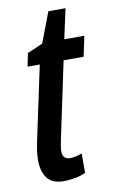

<svg xmlns="http://www.w3.org/2000/svg" viewBox="-79 -703 450 756"><g transform="rotate(-10 146.0 -325.5)"><path d="M114.7 9.8Q67.9 9.8 47.9 -17.1Q27.8 -43.9 27.8 -88.9Q27.8 -120.6 37.6 -165.5L100.1 -459H51.3L62 -511.7L123.5 -538.1L169.9 -659.7H238.3L212.4 -540H292.5L275.4 -459H195.3L131.3 -155.8Q128.4 -141.6 126.2 -129.2Q124 -116.7 124 -107.9Q124 -75.2 153.8 -75.2Q162.1 -75.2 175.5 -77.6Q189 -80.1 201.7 -85.4V-7.8Q182.6 1.5 158.2 5.6Q133.8 9.8 114.7 9.8Z"/></g></svg>

Font: Open Sans Condensed SemiBold
Style: Italic
Weight: 600
Width: 3
Italic angle: -12°
Designer: Monotype Design Team
Foundry: Monotype Imaging Inc.
Version: Version 3.000; ttfautohint (v1.8.4)